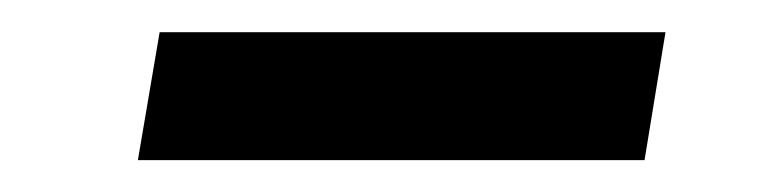

<svg xmlns="http://www.w3.org/2000/svg" viewBox="-20 -368 494 121"><path d="M399.4 -347.7 386.2 -267.1H66.9L80.6 -347.7Z"/></svg>

Font: Inter 18pt
Style: Italic
Weight: 400
Italic angle: -9.3988°
Designer: Rasmus Andersson
Foundry: rsms
Version: Version 4.001;git-66647c0bb